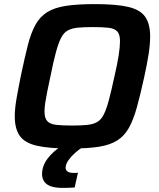

<svg xmlns="http://www.w3.org/2000/svg" viewBox="-20 -716 773 936"><path d="M324 8Q219 8 160 -5.5Q101 -19 76.5 -53.5Q52 -88 52 -149Q52 -186 60.5 -235Q69 -284 82 -348Q100 -434 115.5 -495Q131 -556 153 -595.5Q175 -635 210.5 -657Q246 -679 302 -687.5Q358 -696 441 -696Q546 -696 604.5 -682.5Q663 -669 687.5 -634.5Q712 -600 712 -538Q712 -500 704.5 -452Q697 -404 683 -340Q664 -253 647 -192Q630 -131 608 -92Q586 -53 551 -31Q516 -9 461.5 -0.5Q407 8 324 8ZM331 -104Q376 -104 405 -107Q434 -110 453.5 -121Q473 -132 486 -158Q499 -184 511 -229Q523 -274 538 -344Q552 -404 558.5 -446Q565 -488 565 -515Q565 -548 552 -562.5Q539 -577 510 -580.5Q481 -584 433 -584Q388 -584 358.5 -581Q329 -578 309.5 -567Q290 -556 277 -530Q264 -504 252 -459Q240 -414 226 -344Q217 -303 210.5 -270.5Q204 -238 200.5 -214.5Q197 -191 197 -172Q197 -140 210.5 -125.5Q224 -111 253 -107.5Q282 -104 331 -104ZM285 200Q248 200 226 191.5Q204 183 194.5 167.5Q185 152 185 133Q185 93 212 57Q239 21 288 -10L385 0Q367 11 347.5 28Q328 45 314 64.5Q300 84 300 102Q300 113 309 120Q318 127 341 127Q344 127 348.5 127Q353 127 360 126L344 198Q331 199 315.5 199.5Q300 200 285 200Z"/></svg>

Font: Saira Thin SemiBold
Style: Italic
Weight: 600
Italic angle: -12°
Version: Version 1.101